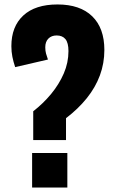

<svg xmlns="http://www.w3.org/2000/svg" viewBox="-20 -841 523 861"><path d="M129 -213V-342Q174 -377 209.5 -420Q245 -463 266 -511.5Q287 -560 287 -612Q287 -649 273.5 -665.5Q260 -682 234 -682Q211 -682 197 -668Q183 -654 183 -629Q183 -613 186.5 -600.5Q190 -588 195 -574L48 -540Q40 -564 35.5 -586.5Q31 -609 31 -634Q31 -722 84.5 -771.5Q138 -821 238 -821Q339 -821 393.5 -768Q448 -715 448 -617Q448 -557 428 -503Q408 -449 369.5 -401Q331 -353 276 -311V-213ZM124 0V-155H282V0Z"/></svg>

Font: Oswald
Style: Bold
Weight: 700
Designer: Vernon Adams
Foundry: Vernon Adams
Version: Version 4.103;gftools[0.9.33.dev8+g029e19f]